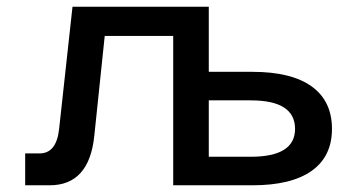

<svg xmlns="http://www.w3.org/2000/svg" viewBox="-20 -552 1053 572"><path d="M496 0V-532H602V-338H732Q848 -338 908.5 -294.5Q969 -251 969 -168Q969 -86 908.5 -43Q848 0 732 0ZM602 -85H727Q859 -85 859 -168Q859 -253 727 -253H602ZM55 0V-95H98Q148 -95 156 -167L196 -532H602V0H496V-445H292L261 -148Q246 0 128 0Z"/></svg>

Font: Geist Med
Style: Regular
Weight: 400
Designer: Basement.studio, Andrés Briganti, Mateo Zaragoza
Foundry: Basement.studio, Vercel, Andrés Briganti, Guido Ferreyra, Mateo Zaragoza
Version: Version 1.401